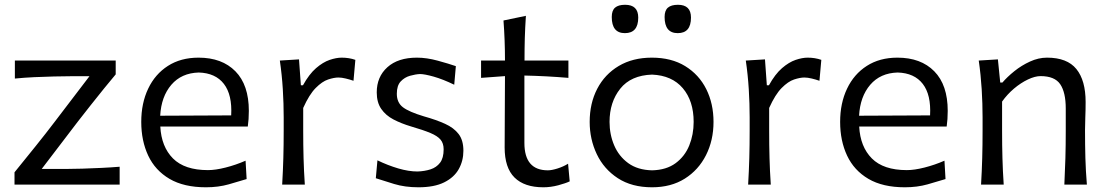

<svg xmlns="http://www.w3.org/2000/svg" viewBox="-20 -776 4661 807"><path d="M41 0V-51.8Q86.9 -108.4 130.1 -162.1Q173.3 -215.8 210 -264.2L356 -455.6H275.4Q247.1 -455.6 207.3 -454.6Q167.5 -453.6 124.5 -451.7Q81.5 -449.7 42.5 -445.8V-521.5H466.3V-463.4Q445.3 -438.5 417.7 -404.5Q390.1 -370.6 361.3 -334Q332.5 -297.4 306.6 -264.2L155.3 -65.9H257.8Q286.6 -65.9 325.7 -67.1Q364.7 -68.4 406.2 -70.3Q447.8 -72.3 482.9 -75.2V0Z M845.7 11.2Q752.9 11.2 692.6 -24.2Q632.3 -59.6 603 -121.8Q573.7 -184.1 573.7 -263.7Q573.7 -342.3 602.8 -403.3Q631.8 -464.4 685.8 -499Q739.7 -533.7 814.5 -533.7Q913.1 -533.7 969.5 -476.3Q1025.9 -418.9 1025.9 -310.1Q1025.9 -274.4 1021.5 -244.1H653.8Q658.2 -159.2 707 -110.1Q755.9 -61 854 -61Q885.7 -61 928.2 -71.8Q970.7 -82.5 1012.2 -100.6L1016.6 -23.4Q985.4 -13.7 941.4 -1.2Q897.5 11.2 845.7 11.2ZM951.7 -291Q956.5 -377.4 921.1 -423.3Q885.7 -469.2 815.4 -471.2Q742.7 -469.2 700.2 -419.7Q657.7 -370.1 653.3 -289.6Z M1166 0Q1169.4 -58.1 1170.9 -111.8Q1172.4 -165.5 1172.4 -230V-282.7Q1172.4 -340.3 1168.7 -400.9Q1165 -461.4 1156.2 -521.5L1236.8 -526.4L1244.6 -417.5H1253.4Q1279.3 -464.4 1308.3 -489.5Q1337.4 -514.6 1365.5 -524.2Q1393.6 -533.7 1416 -533.7Q1447.3 -533.7 1473.6 -524.4L1465.8 -436.5Q1450.2 -441.9 1433.1 -446Q1416 -450.2 1402.3 -450.2Q1384.3 -450.2 1359.1 -441.9Q1334 -433.6 1306.9 -406.2Q1279.8 -378.9 1254.4 -322.3V-226.6Q1254.4 -164.6 1255.9 -111.3Q1257.3 -58.1 1261.2 0Z M1738.8 11.2Q1682.1 11.2 1636.5 -2.7Q1590.8 -16.6 1559.6 -26.9L1566.4 -102.1Q1609.9 -81.1 1653.8 -68.1Q1697.8 -55.2 1734.9 -55.2Q1764.6 -56.2 1789.6 -64.2Q1814.5 -72.3 1829.6 -92Q1844.7 -111.8 1844.7 -148.4Q1844.7 -173.3 1831.8 -189Q1818.8 -204.6 1789.1 -217Q1759.3 -229.5 1707.5 -244.6Q1666.5 -256.8 1633.8 -273.9Q1601.1 -291 1582.3 -318.4Q1563.5 -345.7 1563.5 -387.7Q1563.5 -453.1 1608.2 -493.4Q1652.8 -533.7 1732.4 -533.7Q1773.4 -533.7 1819.8 -521Q1866.2 -508.3 1896 -498L1889.2 -419.9Q1841.8 -442.9 1803 -453.9Q1764.2 -464.8 1745.1 -464.8Q1726.1 -463.9 1703.4 -457.5Q1680.7 -451.2 1664.3 -433.8Q1647.9 -416.5 1647.9 -381.8Q1647.9 -344.7 1673.6 -325.2Q1699.2 -305.7 1761.2 -287.1Q1813.5 -272.5 1850.6 -255.6Q1887.7 -238.8 1907.7 -212.6Q1927.7 -186.5 1927.7 -142.6Q1927.7 -100.1 1908.2 -65.2Q1888.7 -30.3 1846.9 -9.5Q1805.2 11.2 1738.8 11.2Z M2263.7 11.2Q2184.1 11.2 2142.6 -29.8Q2101.1 -70.8 2101.1 -156.2Q2101.1 -239.3 2101.8 -316.7Q2102.5 -394 2102.5 -456.1L2002 -448.7V-521.5H2102.5Q2102.5 -606.9 2096.2 -689.9L2190.4 -709.5Q2187 -657.2 2185.8 -615.2Q2184.6 -573.2 2184.6 -521.5H2369.1V-448.7Q2323.2 -452.6 2276.4 -455.1Q2229.5 -457.5 2184.1 -458.5V-175.3Q2184.1 -60.1 2282.7 -60.1Q2298.8 -60.1 2323.5 -67.9Q2348.1 -75.7 2367.7 -87.9L2374.5 -13.7Q2358.4 -5.9 2326.7 2.7Q2294.9 11.2 2263.7 11.2Z M2720.7 11.2Q2635.3 11.2 2576.7 -27.1Q2518.1 -65.4 2488.3 -128.2Q2458.5 -190.9 2458.5 -263.7Q2458.5 -341.8 2490.2 -402.8Q2522 -463.9 2580.8 -498.8Q2639.6 -533.7 2719.7 -533.7Q2802.2 -533.7 2860.1 -498Q2918 -462.4 2948.5 -401.4Q2979 -340.3 2979 -263.7Q2979 -186.5 2947.5 -124Q2916 -61.5 2858.2 -25.1Q2800.3 11.2 2720.7 11.2ZM2720.7 -60.1Q2780.8 -61.5 2819.6 -90.1Q2858.4 -118.7 2877 -164.6Q2895.5 -210.4 2895.5 -263.7Q2895.5 -351.6 2849.9 -405.3Q2804.2 -459 2720.7 -462.4Q2631.8 -459.5 2586.9 -403.1Q2542 -346.7 2542 -263.7Q2542 -210.9 2561.5 -165Q2581.1 -119.1 2620.6 -90.3Q2660.2 -61.5 2720.7 -60.1ZM2606.4 -636.7Q2551.3 -636.7 2551.3 -704.6Q2551.3 -731.9 2565.2 -743.9Q2579.1 -755.9 2607.4 -755.9Q2662.6 -755.9 2662.6 -702.1Q2662.6 -636.7 2606.4 -636.7ZM2828.6 -636.7Q2773.4 -636.7 2773.4 -704.6Q2773.4 -731.9 2787.4 -743.9Q2801.3 -755.9 2829.6 -755.9Q2884.3 -755.9 2884.3 -702.1Q2884.3 -636.7 2828.6 -636.7Z M3124.5 0Q3127.9 -58.1 3129.4 -111.8Q3130.9 -165.5 3130.9 -230V-282.7Q3130.9 -340.3 3127.2 -400.9Q3123.5 -461.4 3114.7 -521.5L3195.3 -526.4L3203.1 -417.5H3211.9Q3237.8 -464.4 3266.8 -489.5Q3295.9 -514.6 3324 -524.2Q3352.1 -533.7 3374.5 -533.7Q3405.8 -533.7 3432.1 -524.4L3424.3 -436.5Q3408.7 -441.9 3391.6 -446Q3374.5 -450.2 3360.8 -450.2Q3342.8 -450.2 3317.6 -441.9Q3292.5 -433.6 3265.4 -406.2Q3238.3 -378.9 3212.9 -322.3V-226.6Q3212.9 -164.6 3214.4 -111.3Q3215.8 -58.1 3219.7 0Z M3783.2 11.2Q3690.4 11.2 3630.1 -24.2Q3569.8 -59.6 3540.5 -121.8Q3511.2 -184.1 3511.2 -263.7Q3511.2 -342.3 3540.3 -403.3Q3569.3 -464.4 3623.3 -499Q3677.2 -533.7 3752 -533.7Q3850.6 -533.7 3907 -476.3Q3963.4 -418.9 3963.4 -310.1Q3963.4 -274.4 3959 -244.1H3591.3Q3595.7 -159.2 3644.5 -110.1Q3693.4 -61 3791.5 -61Q3823.2 -61 3865.7 -71.8Q3908.2 -82.5 3949.7 -100.6L3954.1 -23.4Q3922.9 -13.7 3878.9 -1.2Q3835 11.2 3783.2 11.2ZM3889.2 -291Q3894 -377.4 3858.6 -423.3Q3823.2 -469.2 3752.9 -471.2Q3680.2 -469.2 3637.7 -419.7Q3595.2 -370.1 3590.8 -289.6Z M4103.5 0Q4106.9 -58.1 4108.4 -111.8Q4109.9 -165.5 4109.9 -230V-282.7Q4109.9 -340.3 4106.2 -400.9Q4102.5 -461.4 4093.8 -521.5L4174.3 -526.4L4184.1 -429.2H4193.4Q4213.4 -452.6 4243.4 -476.8Q4273.4 -501 4309.1 -517.3Q4344.7 -533.7 4380.9 -533.7Q4465.3 -533.7 4504.2 -485.8Q4543 -438 4543 -347.2Q4543 -313 4541.7 -283.2Q4540.5 -253.4 4540.5 -230Q4540.5 -165.5 4542 -111.8Q4543.5 -58.1 4548.3 0H4453.6Q4456.5 -58.1 4458 -111.3Q4459.5 -164.6 4459.5 -226.6V-319.8Q4459.5 -387.7 4436.3 -421.9Q4413.1 -456.1 4353.5 -456.1Q4330.1 -456.1 4300.3 -441.9Q4270.5 -427.7 4241.9 -403.6Q4213.4 -379.4 4191.9 -349.1V-226.6Q4191.9 -164.6 4193.4 -111.3Q4194.8 -58.1 4198.7 0Z"/></svg>

Font: Pinar DS4-Regular
Style: Regular
Weight: 400
Designer: Amin Abedi
Version: Version 2.000